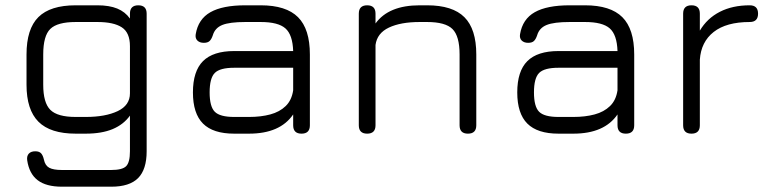

<svg xmlns="http://www.w3.org/2000/svg" viewBox="-20 -504 2892 724"><path d="M213.5 200Q154 200 122 175.5Q90 151 82.5 100Q80.5 84 88.8 75.2Q97 66.5 113 66.5Q128 66.5 135 74.2Q142 82 145.5 97.5Q150 120 165.5 128.5Q181 137 213.5 137H399.5Q441.5 137 455.8 122.5Q470 108 470 66.5V-68Q446 -34.5 404.8 -17.2Q363.5 0 303.5 0H265.5Q170 0 125 -45Q80 -90 80 -184.5V-298.5Q80 -395 124.8 -439.5Q169.5 -484 265.5 -484H347.5Q392 -484 422 -471.8Q452 -459.5 470 -434V-452.5Q470 -484 501.5 -484Q533 -484 533 -452.5V66.5Q533 135 500.8 167.5Q468.5 200 399.5 200ZM265.5 -63H303.5Q377.5 -63 423.8 -85Q470 -107 470 -152V-330Q470 -381 439.2 -401Q408.5 -421 347.5 -421H265.5Q196.5 -421 169.8 -395Q143 -369 143 -298.5V-184.5Q143 -116.5 169.8 -89.8Q196.5 -63 265.5 -63Z M863 0Q783.5 0 745.5 -38Q707.5 -76 707.5 -155.5Q707.5 -235.5 745.5 -273.5Q783.5 -311.5 863 -311.5H1085.5Q1083.5 -373 1056.2 -397Q1029 -421 963 -421H905Q846 -421 818.2 -409.8Q790.5 -398.5 782.5 -371Q777.5 -356 770.2 -349.2Q763 -342.5 748.5 -342.5Q733 -342.5 724.2 -351.2Q715.5 -360 718 -375Q727.5 -432 773.5 -458Q819.5 -484 905 -484H963Q1059 -484 1103.8 -439.2Q1148.5 -394.5 1148.5 -298.5V-31.5Q1148.5 0 1117 0Q1085.5 0 1085.5 -31.5V-72.5Q1036 0 919 0ZM863 -63H919Q964 -63 999.2 -72.5Q1034.5 -82 1057.2 -104Q1080 -126 1085.5 -163.5V-248.5H863Q809.5 -248.5 790 -229Q770.5 -209.5 770.5 -155.5Q770.5 -102 790 -82.5Q809.5 -63 863 -63Z M1364.5 0Q1333 0 1333 -31.5V-452.5Q1333 -484 1364.5 -484Q1396 -484 1396 -452.5V-415.5Q1445.5 -484 1562.5 -484H1590.5Q1686.5 -484 1731.2 -439.2Q1776 -394.5 1776 -298.5V-31.5Q1776 0 1744.5 0Q1713 0 1713 -31.5V-298.5Q1713 -368 1686.2 -394.5Q1659.5 -421 1590.5 -421H1562.5Q1491 -421 1446.5 -400Q1402 -379 1396 -334.5V-31.5Q1396 0 1364.5 0Z M2086 0Q2006.5 0 1968.5 -38Q1930.5 -76 1930.5 -155.5Q1930.5 -235.5 1968.5 -273.5Q2006.5 -311.5 2086 -311.5H2308.5Q2306.5 -373 2279.2 -397Q2252 -421 2186 -421H2128Q2069 -421 2041.2 -409.8Q2013.5 -398.5 2005.5 -371Q2000.5 -356 1993.2 -349.2Q1986 -342.5 1971.5 -342.5Q1956 -342.5 1947.2 -351.2Q1938.5 -360 1941 -375Q1950.5 -432 1996.5 -458Q2042.5 -484 2128 -484H2186Q2282 -484 2326.8 -439.2Q2371.5 -394.5 2371.5 -298.5V-31.5Q2371.5 0 2340 0Q2308.5 0 2308.5 -31.5V-72.5Q2259 0 2142 0ZM2086 -63H2142Q2187 -63 2222.2 -72.5Q2257.5 -82 2280.2 -104Q2303 -126 2308.5 -163.5V-248.5H2086Q2032.5 -248.5 2013 -229Q1993.5 -209.5 1993.5 -155.5Q1993.5 -102 2013 -82.5Q2032.5 -63 2086 -63Z M2587.5 0Q2556 0 2556 -31.5V-452.5Q2556 -484 2587.5 -484Q2619 -484 2619 -452.5V-388.5Q2646.5 -435 2694.5 -459.5Q2742.5 -484 2807 -484Q2838.5 -484 2838.5 -452.5Q2838.5 -421 2807 -421Q2719 -421 2671.2 -383.5Q2623.5 -346 2619 -279V-31.5Q2619 0 2587.5 0Z"/></svg>

Font: Jura Light Medium
Style: Regular
Weight: 500
Version: Version 5.106